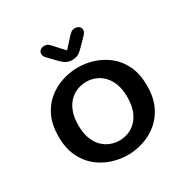

<svg xmlns="http://www.w3.org/2000/svg" viewBox="-154 -799 927 947"><g transform="rotate(-30 309.5 -325.5)"><path d="M310.5 10.5Q265.5 10.5 221 -3.8Q176.5 -18 139.5 -48.2Q102.5 -78.5 80.2 -125.8Q58 -173 58 -239Q58 -305 80.2 -352.2Q102.5 -399.5 139.5 -429.2Q176.5 -459 221 -473.2Q265.5 -487.5 310.5 -487.5Q354.5 -487.5 399 -473.2Q443.5 -459 480.5 -429.2Q517.5 -399.5 539.8 -352.2Q562 -305 562 -239Q562 -173 539.8 -125.8Q517.5 -78.5 480.5 -48.2Q443.5 -18 399 -3.8Q354.5 10.5 310.5 10.5ZM310.5 -72Q336 -72 360.5 -81.2Q385 -90.5 405.2 -110.5Q425.5 -130.5 437.5 -162.2Q449.5 -194 449.5 -239Q449.5 -283.5 437.5 -315Q425.5 -346.5 405.2 -366.8Q385 -387 360.5 -396.2Q336 -405.5 310.5 -405.5Q285 -405.5 260 -396.2Q235 -387 214.8 -366.8Q194.5 -346.5 182.5 -315Q170.5 -283.5 170.5 -239Q170.5 -194 182.5 -162.2Q194.5 -130.5 214.8 -110.5Q235 -90.5 260 -81.2Q285 -72 310.5 -72ZM415 -610 377 -571Q359.5 -552 344.2 -542.2Q329 -532.5 306.5 -532.5Q284.5 -532.5 269.2 -542.2Q254 -552 236.5 -571L199 -610Q187.5 -621.5 187.5 -634.5Q187.5 -646.5 196.5 -654.5Q205.5 -662.5 220 -662.5Q233 -662.5 241.8 -656Q250.5 -649.5 260 -638L307 -586.5L354 -638Q363 -648.5 372 -655.5Q381 -662.5 394 -662.5Q408.5 -662.5 417.8 -654.8Q427 -647 427 -635Q427 -622.5 415 -610Z"/></g></svg>

Font: Sono ExtraLight Monospace Medium
Style: Regular
Weight: 500
Version: Version 2.112